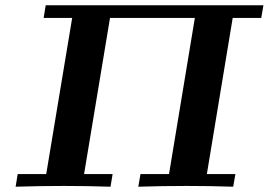

<svg xmlns="http://www.w3.org/2000/svg" viewBox="-20 -706 1016 726"><path d="M39.1 0 46.9 -47.9H154.8L252.9 -638.2H145L152.8 -686H976.1L967.8 -638.2H859.9L762.2 -47.9H870.1L861.8 0Q774.9 -2.9 686 -2.9Q594.2 -2.9 502.9 0L511.2 -47.9H619.1L716.8 -638.2H396L297.9 -47.9H405.8L397.9 0Q311 -2.9 222.2 -2.9Q129.9 -2.9 39.1 0Z"/></svg>

Font: CMU Serif Extra
Style: BoldSlanted
Weight: 700
Italic angle: -9.46001°
Version: Version 0.7.0